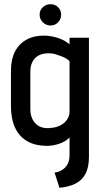

<svg xmlns="http://www.w3.org/2000/svg" viewBox="-20 -680 482 911"><path d="M220 -660Q199 -660 183.5 -646Q168 -632 168 -610Q168 -589 183.5 -574Q199 -559 220 -559Q241 -559 255.5 -574Q270 -589 270 -610Q270 -632 255.5 -646Q241 -660 220 -660ZM402 64V-501H310V-470Q293 -484 274 -492.5Q255 -501 235 -505.5Q215 -510 195 -511Q142 -512 106 -492Q70 -472 51 -435Q32 -398 32 -346V-177Q32 -85 76 -36.5Q120 12 203 12Q219 12 234.5 9Q250 6 264 1Q278 -4 290 -11.5Q302 -19 310 -28V56Q310 76 304 91Q298 106 288 116Q278 126 265.5 131.5Q253 137 239 139L262 211Q307 207 338.5 191Q370 175 386 144Q402 113 402 64ZM310 -389V-151Q310 -135 303 -121Q296 -107 283 -96Q270 -85 252 -79Q234 -73 210 -72Q182 -71 163 -82.5Q144 -94 134 -114.5Q124 -135 124 -162V-340Q124 -365 132 -382.5Q140 -400 153 -410Q166 -420 182.5 -424Q199 -428 216 -427Q229 -427 244 -422.5Q259 -418 273 -412.5Q287 -407 297 -400.5Q307 -394 310 -389Z"/></svg>

Font: Advent Pro SemiBold
Style: Regular
Weight: 600
Designer: VivaRado, Andreas Kalpakidis
Foundry: VivaRado, Andreas Kalpakidis
Version: Version 3.000